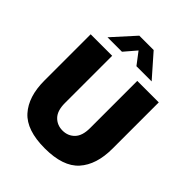

<svg xmlns="http://www.w3.org/2000/svg" viewBox="-263 -1115 1276 1276"><g transform="rotate(45 375.0 -477.0)"><path d="M60 -307V-742H262V-298Q262 -226 295.5 -191.5Q329 -157 380 -157Q431 -157 464.5 -191.5Q498 -226 498 -298V-742H700V-307Q700 -156 625.5 -73Q551 10 380 10Q209 10 134.5 -73Q60 -156 60 -307ZM361 -891 289 -807H153L295 -964H430L568 -807H425Z"/></g></svg>

Font: Morrison Black
Style: Regular
Weight: 900
Designer: Pablo Impallari, Rodrigo Fuenzalida (Modified by Dan O. Williams)
Version: Version 0.03;June 6, 2019;FontCreator 11.5.0.2425 64-bit; tt